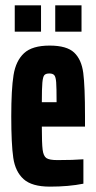

<svg xmlns="http://www.w3.org/2000/svg" viewBox="-20 -688 358 716"><path d="M297 -216H136Q136 -153 139 -129.5Q142 -106 153 -98.5Q164 -91 194 -91Q254 -91 291 -94V-3Q236 8 166 8Q99 8 68 -20Q37 -48 29.5 -99.5Q22 -151 22 -254Q22 -355 30.5 -408Q39 -461 69.5 -489.5Q100 -518 165 -518Q229 -518 256.5 -492Q284 -466 290.5 -416Q297 -366 297 -254ZM136 -307H191V-310Q191 -361 189.5 -381Q188 -401 182.5 -407.5Q177 -414 164 -414Q151 -414 145.5 -408Q140 -402 138 -380Q136 -358 136 -307ZM35 -570V-668H133V-570ZM186 -570V-668H284V-570Z"/></svg>

Font: Saira Ultra Condensed ExtraBold
Style: Regular
Weight: 800
Width: 1
Designer: Hector Gatti with collaboration of the Omnibus-Type team
Foundry: Omnibus-Type
Version: Version 1.001; ttfautohint (v1.8)